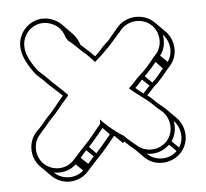

<svg xmlns="http://www.w3.org/2000/svg" viewBox="-46 -631 736 685"><g transform="rotate(-5 322.0 -288.0)"><path d="M303 -191C281 -165 264 -141 240 -117C227 -104 220 -95 207 -81L197 -70C170 -40 123 -37 91 -65C62 -91 57 -141 86 -172L95 -183C110 -198 117 -210 132 -225C156 -249 168 -269 191 -293C194 -296 196 -299 198 -303C176 -327 148 -349 127 -372C116 -384 104 -391 95 -403C73 -433 41 -481 67 -528C86 -562 129 -579 171 -556C191 -545 200 -530 208 -506C211 -502 213 -499 215 -496C230 -485 238 -475 252 -463L268 -447L266 -450C280 -438 291 -426 304 -412C312 -419 328 -433 336 -441C344 -449 350 -456 359 -464L367 -473C379 -486 387 -497 399 -509L408 -520C435 -549 483 -554 515 -526C544 -501 550 -450 521 -419L512 -409C495 -388 480 -369 460 -352C445 -339 433 -322 416 -308C440 -285 473 -266 494 -245C504 -235 515 -225 525 -217C554 -193 563 -144 535 -110C510 -80 461 -73 428 -101C413 -114 396 -126 383 -141C373 -146 363 -154 352 -162C341 -170 328 -181 316 -193L303 -206ZM123 -32C151 -26 182 -34 203 -54L228 -30C199 -3 151 -4 123 -32ZM270 -77C262 -68 256 -61 248 -52L223 -76C231 -85 237 -93 245 -101ZM280 -87 256 -112C276 -133 291 -153 310 -175L334 -150C315 -128 299 -107 280 -87ZM562 -390 537 -414C554 -435 558 -463 553 -488C578 -463 584 -420 562 -390ZM543 -368C529 -351 517 -335 501 -321L476 -346C492 -361 505 -376 519 -393ZM490 -311C482 -303 474 -293 466 -285C456 -292 448 -299 439 -307C449 -316 457 -326 465 -335ZM566 -70C537 -41 488 -41 459 -70C489 -64 520 -74 541 -95ZM576 -82 551 -106C566 -128 570 -154 565 -178C589 -154 596 -113 576 -82ZM349 -144 378 -115 383 -120C394 -109 407 -98 418 -89L453 -54C492 -20 552 -29 582 -65C614 -103 607 -157 576 -188L540 -224C530 -234 517 -242 507 -252C499 -261 489 -270 479 -277C489 -287 496 -296 505 -305C526 -323 542 -343 559 -364L568 -374C601 -410 596 -466 564 -498L528 -534C492 -570 430 -567 396 -530L387 -519C375 -506 368 -496 357 -483L349 -476C341 -469 333 -461 325 -451C322 -448 313 -438 306 -432C291 -448 274 -462 257 -478C252 -494 244 -508 233 -519L198 -555C192 -561 186 -566 178 -570C128 -598 76 -575 54 -535C25 -483 59 -428 83 -395C92 -382 105 -373 116 -362C135 -341 159 -322 179 -302C157 -278 144 -257 122 -235C106 -219 99 -207 85 -193L74 -182C39 -144 45 -85 80 -54L116 -18C154 16 211 12 244 -25L254 -36C267 -50 274 -59 286 -71C310 -95 328 -119 349 -144Z"/></g></svg>

Font: Blanket
Style: Ugh
Weight: 900
Foundry: Cannot Into Space Fonts
Version: Version 0.9